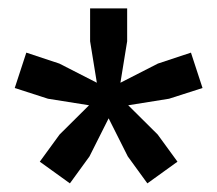

<svg xmlns="http://www.w3.org/2000/svg" viewBox="-20 -828 516 456"><path d="M284.5 -578 354.5 -508.5 401.5 -444 330 -392.5 283.5 -456.5 238 -547 192.5 -456.5 146 -392.5 74.5 -444 121.5 -508.5 191.5 -578 94 -593.5 15 -619 42.5 -703 121 -677 210 -631.5 194 -730V-808H282V-730L266 -631.5L355 -677L433.5 -703L461 -619L381.5 -593.5Z"/></svg>

Font: Encode Sans SC SemiCondensed SemiBold
Style: Regular
Weight: 600
Width: 4
Designer: Multiple Designers
Foundry: Impallari Type
Version: Version 3.002